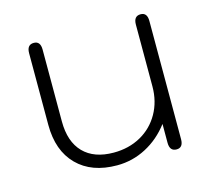

<svg xmlns="http://www.w3.org/2000/svg" viewBox="-80 -595 771 700"><g transform="rotate(-15 305.5 -245.0)"><path d="M76 -197V-468Q76 -500 102 -500Q127 -500 127 -468V-197Q127 -120 167 -79Q207 -38 281 -38Q338 -38 383 -63Q428 -88 453.5 -133Q479 -178 479 -235V-468Q479 -500 505 -500Q530 -500 530 -468V-22Q530 10 505 10Q479 10 479 -22V-93Q442 -44 390.5 -17Q339 10 281 10Q185 10 130.5 -45Q76 -100 76 -197Z"/></g></svg>

Font: Kodchasan ExtraLight
Style: Regular
Weight: 275
Version: Version 1.000; ttfautohint (v1.6)